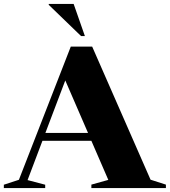

<svg xmlns="http://www.w3.org/2000/svg" viewBox="-32 -955 863 975"><path d="M732.5 -42.5 810.5 -17.5V0H432V-17.5L518 -41.5L432 -240H183.5L108 -40.5L197.5 -17V0H-12.5V-17L64 -42L327.5 -718.5H436ZM198.5 -280H415L299.5 -546.5ZM399 -772H379.5L215.5 -930.5V-935H342Z"/></svg>

Font: Newsreader 72pt
Style: Bold
Weight: 700
Designer: Hugues Gentile
Foundry: Production Type
Version: Version 1.003; ttfautohint (v1.8.3)